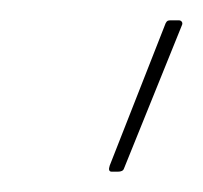

<svg xmlns="http://www.w3.org/2000/svg" viewBox="-20 -715 200 189"><path d="M90 -546Q88 -546 87.5 -547.5Q87 -549 88 -552L143 -692Q144 -694 145 -694.5Q146 -695 148 -695H156Q158 -695 159 -693.5Q160 -692 159 -690L102 -549Q101 -546 96 -546Z"/></svg>

Font: Sofia Sans Hairline
Style: Italic
Weight: 1
Italic angle: -9°
Designer: Botio Nikoltchev, Ani Petrova
Foundry: lettersoup
Version: Version 4.102